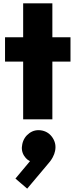

<svg xmlns="http://www.w3.org/2000/svg" viewBox="-20 -711 450 1144"><path d="M118 0V-691H292V0ZM10 -344V-489H400V-344ZM142 413 72 353 174 231 226 227Q214 241 201 249.5Q188 258 175 255Q143 248 123.5 217Q104 186 113 147Q122 106 155.5 82Q189 58 232 67Q272 76 294.5 111.5Q317 147 308 189Q305 206 293.5 227.5Q282 249 254 280Z"/></svg>

Font: Outfit ExtraBold
Style: Regular
Weight: 800
Designer: Rodrigo Fuenzalida
Foundry: fragTYPE
Version: Version 1.100;gftools[0.9.27]